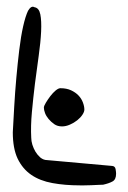

<svg xmlns="http://www.w3.org/2000/svg" viewBox="-20 -557 387 579"><path d="M18.6 -158.2Q20.5 -192.4 22.9 -235.8Q25.4 -279.3 29.3 -322.8Q33.2 -366.2 38.1 -406.7Q43 -447.3 49.8 -477.5Q56.6 -507.8 64.5 -524.4Q74.2 -541 84 -535.2Q97.7 -533.2 101.6 -513.7Q105.5 -494.1 104 -461.9Q102.5 -429.7 96.7 -388.7Q90.8 -347.7 85.4 -304.7Q80.1 -261.7 76.2 -219.2Q72.3 -176.8 74.2 -141.6Q74.2 -131.8 77.6 -120.6Q81.1 -109.4 86.9 -99.6Q92.8 -89.8 101.6 -82Q111.3 -74.2 122.1 -74.2L318.4 -56.6Q327.1 -55.7 328.6 -46.9Q330.1 -38.1 330.1 -33.2Q330.1 -15.6 319.3 -9.8Q308.6 -3.9 291 0Q287.1 0 276.9 0.5Q266.6 1 255.4 1.5Q244.1 2 234.4 2Q224.6 2 220.7 2Q175.8 2 138.2 -4.9Q100.6 -11.7 74.2 -29.8Q47.9 -47.9 33.2 -78.6Q18.6 -109.4 18.6 -158.2ZM112.3 -232.4Q112.3 -237.3 118.2 -247.1Q124 -256.8 131.8 -267.1Q139.6 -277.3 147.9 -284.2Q156.2 -291 162.1 -291Q180.7 -291 194.3 -284.7Q208 -278.3 216.8 -269Q225.6 -259.8 230 -248Q234.4 -236.3 234.4 -226.6Q234.4 -219.7 228.5 -210.9Q222.7 -202.1 212.9 -194.3Q203.1 -186.5 190.9 -181.2Q178.7 -175.8 167 -175.8Q153.3 -175.8 143.6 -182.6Q133.8 -189.5 126.5 -198.2Q119.1 -207 115.7 -216.3Q112.3 -225.6 112.3 -232.4Z"/></svg>

Font: Indie Flower
Style: Regular
Weight: 400
Designer: Kimberly Geswein
Foundry: Kimberly Geswein
Version: Version 1.001 2010